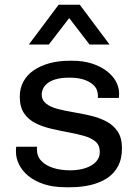

<svg xmlns="http://www.w3.org/2000/svg" viewBox="-20 -776 582 806"><path d="M256 10Q203 10 164 -3Q125 -16 99 -37.5Q73 -59 60 -85.5Q47 -112 47 -138Q47 -144 47 -148.5Q47 -153 48 -160H136Q135 -157 135 -154.5Q135 -152 135 -149Q135 -120 153.5 -100.5Q172 -81 203.5 -71Q235 -61 275 -61Q309 -61 337.5 -70Q366 -79 382.5 -96.5Q399 -114 399 -138Q399 -166 381 -181.5Q363 -197 333 -205.5Q303 -214 267.5 -220.5Q232 -227 195.5 -235.5Q159 -244 129 -259Q99 -274 81 -300.5Q63 -327 63 -371Q63 -405 78 -433Q93 -461 121 -480.5Q149 -500 187.5 -510.5Q226 -521 272 -521H285Q329 -521 365 -509.5Q401 -498 427 -478.5Q453 -459 466.5 -434.5Q480 -410 480 -383Q480 -378 479.5 -372.5Q479 -367 479 -365H391V-376Q391 -386 386.5 -398.5Q382 -411 368.5 -422.5Q355 -434 331.5 -442Q308 -450 271 -450Q236 -450 213 -443Q190 -436 177.5 -425Q165 -414 160 -402Q155 -390 155 -380Q155 -356 173 -341.5Q191 -327 221 -319Q251 -311 287.5 -305Q324 -299 360 -290.5Q396 -282 426 -266.5Q456 -251 474 -224Q492 -197 492 -154Q492 -109 475 -77.5Q458 -46 428 -27Q398 -8 359 1Q320 10 276 10ZM101 -589 226 -756H315L440 -589H356L239 -741H302L185 -589Z"/></svg>

Font: Chivo Medium
Style: Regular
Weight: 400
Version: Version 2.002